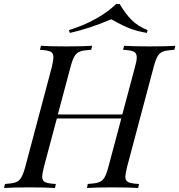

<svg xmlns="http://www.w3.org/2000/svg" viewBox="-53 -936 893 956"><path d="M820 -708 815 -688Q778 -686 760.5 -680Q743 -674 732.5 -657Q722 -640 712 -602L580 -106Q571 -68 571 -57Q571 -36 585.5 -29Q600 -22 639 -20L635 0Q593 -3 507 -3Q427 -3 380 0L384 -20Q420 -22 438 -28Q456 -34 466.5 -51Q477 -68 487 -106L551 -346H230L166 -106Q157 -68 157 -57Q157 -36 171.5 -29Q186 -22 225 -20L221 0Q175 -3 94 -3Q10 -3 -33 0L-28 -20Q7 -22 24.5 -28Q42 -34 52.5 -51.5Q63 -69 73 -106L205 -602Q213 -636 213 -650Q213 -672 198.5 -679Q184 -686 146 -688L151 -708Q192 -705 278 -705Q358 -705 406 -708L401 -688Q364 -686 346.5 -680Q329 -674 318.5 -657Q308 -640 298 -602L235 -366H556L619 -602Q628 -634 628 -650Q628 -672 613 -679Q598 -686 560 -688L565 -708Q610 -705 691 -705Q777 -705 820 -708ZM295 -772 290 -786Q362 -808 424 -842.5Q486 -877 525 -916H543Q571 -868 602.5 -836.5Q634 -805 682 -786L678 -772Q624 -782 590.5 -795.5Q557 -809 533 -822.5Q509 -836 501 -840Q390 -793 295 -772Z"/></svg>

Font: Playfair Display
Style: Italic
Weight: 400
Italic angle: -14°
Designer: Claus Eggers Sørensen
Foundry: Claus Eggers Sørensen
Version: Version 1.200; ttfautohint (v1.6)